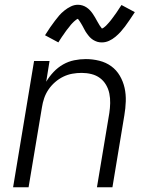

<svg xmlns="http://www.w3.org/2000/svg" viewBox="-20 -786 640 806"><path d="M35 0 123 -530H188L174 -443Q187 -465 205 -484Q223 -503 245 -515.5Q267 -528 291.5 -533Q316 -538 340 -538Q369 -538 397 -531Q425 -524 447 -508Q469 -492 483 -468Q497 -444 503 -417Q509 -390 508 -360.5Q507 -331 502 -302L452 0H387L439 -312Q442 -332 442.5 -353Q443 -374 439 -393.5Q435 -413 425 -430Q415 -447 399.5 -458.5Q384 -470 364 -475Q344 -480 323 -480Q323 -480 323 -480Q323 -480 323 -480Q303 -480 283.5 -476.5Q264 -473 245.5 -464Q227 -455 211 -441Q195 -427 183.5 -410Q172 -393 165.5 -374Q159 -355 156 -335L100 0ZM408 -608Q403 -608 398 -608.5Q393 -609 388.5 -610.5Q384 -612 379.5 -614Q375 -616 371 -618.5Q367 -621 363.5 -624Q360 -627 357 -630Q354 -633 351 -637Q348 -641 345 -645Q342 -649 339.5 -653Q337 -657 335 -661Q333 -665 331 -668.5Q329 -672 326.5 -677Q324 -682 321 -686.5Q318 -691 316 -694.5Q314 -698 311 -702Q308 -706 306 -707Q304 -706 299.5 -703Q295 -700 290.5 -695.5Q286 -691 283 -688Q280 -685 277.5 -682Q275 -679 272.5 -675.5Q270 -672 267 -668.5Q264 -665 260.5 -660.5Q257 -656 254 -651.5Q251 -647 247.5 -642Q244 -637 240 -631.5Q236 -626 232.5 -620Q229 -614 225 -608L169 -638Q180 -656 190.5 -671Q201 -686 210.5 -698.5Q220 -711 228.5 -721Q237 -731 250 -741.5Q263 -752 277.5 -759Q292 -766 307 -766Q317 -766 326.5 -763Q336 -760 344 -754.5Q352 -749 358 -742.5Q364 -736 369.5 -728Q375 -720 379 -713Q383 -706 388.5 -696Q394 -686 398.5 -679Q403 -672 408 -666Q411 -667 415.5 -670Q420 -673 424.5 -677.5Q429 -682 431.5 -685Q434 -688 437 -691Q440 -694 442.5 -697.5Q445 -701 448 -704.5Q451 -708 454 -712.5Q457 -717 460.5 -721.5Q464 -726 467.5 -731Q471 -736 474.5 -741.5Q478 -747 482 -753Q486 -759 490 -765L546 -735Q534 -717 524 -702Q514 -687 504.5 -674.5Q495 -662 486 -652Q477 -642 464.5 -631.5Q452 -621 437.5 -614.5Q423 -608 408 -608Z"/></svg>

Font: Iosevka Curly LtExObl
Style: Regular
Weight: 300
Width: 7
Italic angle: -9°
Monospace: yes
Designer: Belleve Invis
Foundry: Belleve Invis
Version: Version 11.1.0; ttfautohint (v1.8.3)